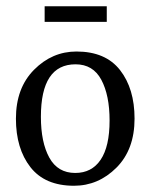

<svg xmlns="http://www.w3.org/2000/svg" viewBox="-20 -587 483 615"><path d="M221 -33Q274 -33 302.5 -75.5Q331 -118 331 -201Q331 -282 304.5 -331.5Q278 -381 222 -381Q111 -381 111 -213Q111 -131 138 -82Q165 -33 221 -33ZM31 -207Q31 -305 89 -363.5Q147 -422 225 -422Q318 -422 364.5 -362.5Q411 -303 411 -207Q411 -108 353 -50Q295 8 217 8Q124 8 77.5 -51.5Q31 -111 31 -207ZM123 -517V-567H322V-517Z"/></svg>

Font: Aikya
Style: Regular
Weight: 400
Designer: Neelakash Kshetrimayum (Latin subset based on Merriweather by Eben Sorkin)
Foundry: Brand New Type
Version: Version 1.00 b005